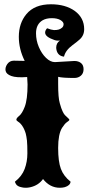

<svg xmlns="http://www.w3.org/2000/svg" viewBox="-20 -866 419 911"><path d="M103 24.9Q91.3 24.9 84 22.9Q62.5 19 55.7 7.3Q51.3 -0.5 50.8 -3.9Q84 -29.8 96.9 -64.2Q109.9 -98.6 109.9 -138.7Q109.9 -158.7 109.4 -173.8Q108.9 -189 107.9 -199.2Q105.5 -219.2 102.1 -232.4Q95.7 -253.9 85.9 -268.3Q76.2 -282.7 65.9 -288.6Q57.6 -293.9 57.6 -298.3Q57.6 -302.2 61.5 -307.1Q63.5 -309.6 65.9 -311.8Q68.4 -314 71.3 -316.4Q85 -327.6 97.2 -358.9Q110.8 -394 110.8 -465.3L108.9 -500.5Q57.6 -496.6 33.7 -505.4Q9.8 -514.2 6.6 -529.8Q3.4 -545.4 14.2 -561.5Q25.9 -578.1 45.4 -578.1L97.2 -577.1Q69.3 -632.8 69.3 -691.4Q69.3 -755.9 105.5 -799.3Q144.5 -845.7 221.7 -845.7Q290.5 -845.7 335 -814Q379.4 -781.2 379.4 -727.5Q379.4 -697.8 357.9 -678.7Q351.1 -672.4 342.5 -665.8Q334 -659.2 324.2 -651.9Q290.5 -627 283.7 -597.2Q254.4 -600.6 248 -628.9Q246.6 -634.3 246.6 -638.7Q246.6 -662.6 264.6 -673.3H252.4Q241.7 -673.3 219.7 -683.6Q182.1 -701.2 199.7 -727.5Q202.6 -731 203.6 -731.9Q223.6 -724.1 235.4 -723.4Q247.1 -722.7 257.8 -725.6Q266.6 -728 274.2 -734.4Q281.7 -740.7 281.7 -751.5Q281.7 -761.7 266.6 -771Q251 -779.8 225.6 -779.8Q200.2 -779.8 182.6 -770Q150.9 -751.5 150.9 -708Q150.9 -674.3 164.3 -642.8Q177.7 -611.3 198.5 -591.3Q219.2 -571.3 240.7 -571.3L333 -576.7Q352.1 -576.7 364.3 -566.9Q376.5 -557.1 376.5 -537.6Q376.5 -518.1 364 -507.1Q351.6 -496.1 333 -496.1Q275.9 -496.1 255.9 -501.5V-467.8Q255.9 -401.4 263.7 -376Q271 -349.6 276.9 -337.9Q282.2 -326.2 287.8 -320.1Q293.5 -314 298.3 -310.1Q310.5 -299.8 309.1 -296.4Q307.6 -293 297.6 -286.4Q287.6 -279.8 274.4 -259.3Q255.9 -229 255.9 -164.1Q255.9 -99.1 269 -64.5Q282.2 -29.8 314.9 -3.9Q313 14.2 287.6 22Q277.3 24.9 263.7 24.9Q216.8 24.9 184.1 -16.6Q162.6 13.7 123.5 22.5Q112.3 24.9 103 24.9Z"/></svg>

Font: Sancreek
Style: Regular
Weight: 400
Designer: Vernon Adams
Foundry: Vernon Adams
Version: Version 1.100; ttfautohint (v1.8.4.7-5d5b)